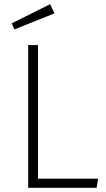

<svg xmlns="http://www.w3.org/2000/svg" viewBox="-20 -900 510 920"><path d="M162 -44H450L443 0H115V-684H162ZM241 -836 49 -759 36 -788 220 -880Z"/></svg>

Font: FiraGO ExtraLight
Style: Regular
Weight: 200
Designer: bBox Type
Foundry: bBox Type GmbH
Version: Version 1.001